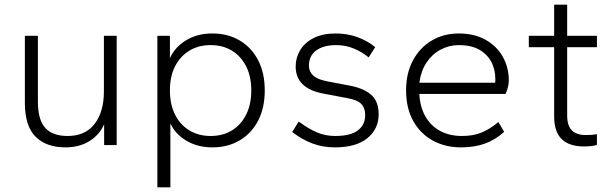

<svg xmlns="http://www.w3.org/2000/svg" viewBox="-20 -624 2632 826"><path d="M261 10Q179 10 133 -36Q87 -82 87 -182V-470H143V-187Q143 -109 174.5 -74Q206 -39 271 -39Q347 -39 387 -91Q427 -143 427 -231V-470H482V0H428V-89Q407 -43 364 -16.5Q321 10 261 10Z M657 182V-470H711V-374Q733 -422 781 -451Q829 -480 894 -480Q960 -480 1011 -450Q1062 -420 1090.5 -365Q1119 -310 1119 -235Q1119 -160 1090.5 -105Q1062 -50 1011 -20Q960 10 894 10Q831 10 783 -18Q735 -46 713 -93V182ZM886 -39Q938 -39 977 -62.5Q1016 -86 1038.5 -130Q1061 -174 1061 -235Q1061 -296 1038.5 -339.5Q1016 -383 977 -406.5Q938 -430 886 -430Q835 -430 795.5 -406.5Q756 -383 733.5 -339.5Q711 -296 711 -235Q711 -174 733.5 -130Q756 -86 795.5 -62.5Q835 -39 886 -39Z M1421 10Q1368 10 1323.5 -7Q1279 -24 1237 -56L1265 -101Q1307 -70 1343.5 -54.5Q1380 -39 1422 -39Q1488 -39 1519.5 -63Q1551 -87 1551 -128Q1551 -160 1533.5 -177.5Q1516 -195 1468 -203L1373 -221Q1312 -232 1282 -261.5Q1252 -291 1252 -338Q1252 -376 1271.5 -408.5Q1291 -441 1329.5 -460.5Q1368 -480 1424 -480Q1475 -480 1518.5 -464Q1562 -448 1594 -421L1566 -377Q1537 -401 1501.5 -415.5Q1466 -430 1426 -430Q1372 -430 1340.5 -407Q1309 -384 1309 -342Q1309 -316 1327.5 -299Q1346 -282 1388 -274L1483 -256Q1543 -245 1576 -217Q1609 -189 1609 -132Q1609 -69 1560.5 -29.5Q1512 10 1421 10Z M1964 10Q1895 10 1841.5 -19.5Q1788 -49 1757.5 -104Q1727 -159 1727 -235Q1727 -310 1757 -365Q1787 -420 1838 -450Q1889 -480 1953 -480Q2021 -480 2069.5 -452.5Q2118 -425 2143.5 -379Q2169 -333 2169 -277Q2169 -263 2164.5 -246.5Q2160 -230 2155 -220H1784Q1787 -163 1810.5 -122.5Q1834 -82 1874 -60.5Q1914 -39 1968 -39Q2017 -39 2053.5 -54.5Q2090 -70 2124 -99L2149 -57Q2112 -23 2067 -6.5Q2022 10 1964 10ZM1784 -268H2109Q2111 -271 2111 -275Q2111 -279 2111 -283Q2111 -326 2093 -359Q2075 -392 2040.5 -411Q2006 -430 1954 -430Q1912 -430 1875.5 -410.5Q1839 -391 1815 -355Q1791 -319 1784 -268Z M2492 6Q2429 6 2396.5 -25.5Q2364 -57 2364 -124V-421H2255V-470H2364V-604H2420V-470H2548V-421H2420V-127Q2420 -83 2440.5 -63Q2461 -43 2500 -43Q2512 -43 2526 -44Q2540 -45 2548 -47V-1Q2539 3 2523 4.5Q2507 6 2492 6Z"/></svg>

Font: Gantari Light
Style: Regular
Weight: 300
Designer: Anugrah Pasau
Foundry: Lafontype
Version: Version 1.000; ttfautohint (v1.8.3)